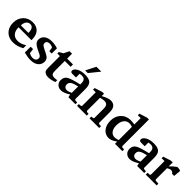

<svg xmlns="http://www.w3.org/2000/svg" viewBox="297 -2088 3445 3445"><g transform="rotate(45 2019.5 -365.5)"><path d="M37 -242Q37 -356 106.5 -428Q176 -500 284 -500Q383 -500 437.5 -441Q492 -382 492 -274V-255H165V-252Q165 -166 208 -117.5Q251 -69 326 -69Q405 -69 491 -124V-50Q390 9 284 9Q172 9 104.5 -60Q37 -129 37 -242ZM170 -308H361V-319Q361 -381 338.5 -413Q316 -445 274 -445Q228 -445 200 -408.5Q172 -372 170 -308Z M565 -14V-162H626L637 -76L647 -65Q686 -44 731 -44Q771 -44 793.5 -63.5Q816 -83 816 -116Q816 -132 810.5 -143.5Q805 -155 791 -165Q777 -175 765 -181Q753 -187 726.5 -199Q700 -211 684 -219Q626 -248 599 -278Q572 -308 572 -351Q572 -417 624.5 -458.5Q677 -500 768 -500Q844 -500 919 -475V-342H859L849 -417L837 -428Q803 -444 771 -444Q735 -444 715 -428Q695 -412 695 -384Q695 -355 715 -338.5Q735 -322 788 -296Q823 -279 838.5 -271Q854 -263 877 -248.5Q900 -234 909.5 -222Q919 -210 926.5 -192.5Q934 -175 934 -154Q934 -78 880 -33.5Q826 11 730 11Q656 11 565 -14Z M990 -414V-452L1064 -494L1116 -598H1179V-474H1327V-414H1179V-165Q1179 -110 1196.5 -89Q1214 -68 1262 -68Q1299 -68 1327 -75V-27Q1240 5 1174 5Q1123 5 1091 -17Q1067 -33 1061 -55.5Q1055 -78 1055 -123V-414Z M1369 -121Q1369 -201 1433.5 -237Q1498 -273 1673 -312V-342Q1673 -396 1650 -421Q1627 -446 1578 -446Q1557 -446 1530 -440V-346H1438Q1392 -346 1392 -383Q1392 -428 1453.5 -463.5Q1515 -499 1610 -499Q1714 -499 1755.5 -459Q1797 -419 1797 -322V-63L1810 -49L1863 -44V0H1685L1672 -57Q1574 9 1500 9Q1442 9 1405.5 -27.5Q1369 -64 1369 -121ZM1501 -143Q1501 -108 1521 -88Q1541 -68 1575 -68Q1613 -68 1672 -98V-261Q1579 -240 1540 -215Q1501 -190 1501 -143ZM1557 -552 1654 -742H1778L1624 -552Z M1901 -409V-449L2045 -496H2093V-437Q2204 -498 2264 -498Q2400 -498 2400 -332V-64L2413 -49L2466 -45V0H2221V-45L2264 -49L2278 -64V-303Q2278 -359 2256.5 -385Q2235 -411 2188 -411Q2152 -411 2093 -394V-64L2107 -49L2151 -45V0H1904V-45L1955 -49L1969 -64V-409Z M2515 -232Q2515 -352 2586.5 -426Q2658 -500 2773 -500Q2816 -500 2867 -490V-652H2794V-692L2943 -739H2989V-64L3003 -48L3054 -44V0H2867V-56Q2779 9 2709 9Q2624 9 2569.5 -58Q2515 -125 2515 -232ZM2649 -253Q2649 -169 2684.5 -122.5Q2720 -76 2783 -76Q2816 -76 2867 -95V-429Q2824 -444 2793 -444Q2728 -444 2688.5 -392.5Q2649 -341 2649 -253Z M3114 -121Q3114 -201 3178.5 -237Q3243 -273 3418 -312V-342Q3418 -396 3395 -421Q3372 -446 3323 -446Q3302 -446 3275 -440V-346H3183Q3137 -346 3137 -383Q3137 -428 3198.5 -463.5Q3260 -499 3355 -499Q3459 -499 3500.5 -459Q3542 -419 3542 -322V-63L3555 -49L3608 -44V0H3430L3417 -57Q3319 9 3245 9Q3187 9 3150.5 -27.5Q3114 -64 3114 -121ZM3246 -143Q3246 -108 3266 -88Q3286 -68 3320 -68Q3358 -68 3417 -98V-261Q3324 -240 3285 -215Q3246 -190 3246 -143Z M3642 -409V-449L3789 -496H3837L3833 -394Q3884 -449 3950 -496Q3964 -498 3972 -498Q4004 -498 4038 -481L4025 -343H3973Q3951 -379 3908 -379Q3883 -379 3837 -351V-64L3852 -49L3923 -45V0H3647V-45L3700 -49L3714 -64V-409Z"/></g></svg>

Font: Khartiya
Style: Bold
Weight: 700
Version: Version 1.0.2